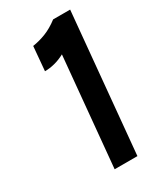

<svg xmlns="http://www.w3.org/2000/svg" viewBox="-169 -717 659 781"><g transform="rotate(-30 160.5 -326.5)"><path d="M218.1 -653H298L237 0H130L177.9 -512Q154.2 -499.2 130.3 -493.1Q106.5 -486.9 84 -487L93.9 -600Q124.9 -604.7 155.4 -616.6Q186 -628.5 218.1 -653Z"/></g></svg>

Font: Karla
Style: Italic
Weight: 400
Italic angle: -8°
Designer: Jonathan Pinhorn
Version: Version 2.004;gftools[0.9.33]